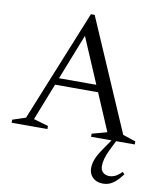

<svg xmlns="http://www.w3.org/2000/svg" viewBox="-108 -773 920 1106"><g transform="rotate(10 352.0 -220.5)"><path d="M174.5 -259.5V-300H512.5V-259.5ZM637 -43 712 -18V0H456.5V-18L544.5 -42L307 -598.5H333.5L115 -43L201 -18V0H-8V-18L68.5 -43.5L333 -695H355ZM576 54.5Q560 86.5 553.5 111Q547 135.5 547 155Q547 179 561.8 192Q576.5 205 600 205Q615 205 631.5 197.8Q648 190.5 671.5 167.5L683 179.5Q663 207 644.8 223.2Q626.5 239.5 608.5 246.8Q590.5 254 569.5 254Q533 254 510.5 232.8Q488 211.5 488 176Q488 161 492 144.5Q496 128 506.2 107Q516.5 86 536.5 57.5L595.5 -28H617Z"/></g></svg>

Font: Newsreader 36pt
Style: Regular
Weight: 400
Designer: Hugues Gentile
Foundry: Production Type
Version: Version 1.003